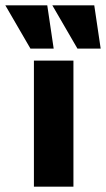

<svg xmlns="http://www.w3.org/2000/svg" viewBox="-77 -699 397 719"><path d="M-57 -679H100L124 -517H37ZM119 -679H276L300 -517H213ZM50 0V-472H198V0Z"/></svg>

Font: Coval
Style: Black
Weight: 1000
Foundry: Context Ltd
Version: Version 001.000